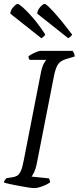

<svg xmlns="http://www.w3.org/2000/svg" viewBox="-27 -965 403 985"><path d="M149 0Q140 0 119 -3Q98 -6 72.5 -11Q47 -16 25 -20.5Q3 -25 -7 -29Q-6 -36 -1.5 -42Q3 -48 6 -51L33 -55Q49 -57 60 -63Q71 -69 79.5 -87Q88 -105 95 -143L181 -583Q188 -621 197.5 -638Q207 -655 211 -658H125Q123 -661 121 -665Q119 -669 119 -676Q125 -681 137 -687.5Q149 -694 161.5 -699Q174 -704 180 -704H346Q349 -700 352.5 -692.5Q356 -685 356 -675L312 -662Q282 -653 270 -634Q258 -615 250 -576L161 -122Q156 -98 148 -81.5Q140 -65 135 -59L224 -50Q225 -47 227.5 -41.5Q230 -36 230 -29Q212 -17 188.5 -8.5Q165 0 149 0ZM323 -769 164 -895Q165 -913 179.5 -929Q194 -945 202 -945Q211 -945 250 -902Q289 -859 343 -788Q341 -783 335 -777.5Q329 -772 323 -769ZM185 -769 26 -895Q27 -913 41.5 -929Q56 -945 64 -945Q70 -945 92 -925.5Q114 -906 144.5 -870.5Q175 -835 205 -788Q203 -783 197 -777.5Q191 -772 185 -769Z"/></svg>

Font: Texturina 72pt 72pt Light
Style: Italic
Weight: 300
Italic angle: -11°
Designer: Guillermo Torres Carreño
Foundry: Omnibus-Type
Version: Version 1.002; ttfautohint (v1.8.3)